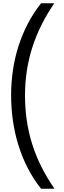

<svg xmlns="http://www.w3.org/2000/svg" viewBox="-20 -793 392 1174"><path d="M48 -211C48 1 107 205 231 361H313C187 178 133 -3 133 -210C133 -412 190 -595 312 -773H231C108 -617 48 -420 48 -211Z"/></svg>

Font: Noto Sans Telugu Condensed
Style: Regular
Weight: 400
Width: 3
Designer: Jelle Bosma - Monotype Design Team
Foundry: Monotype Imaging Inc.
Version: Version 2.005